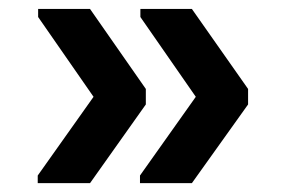

<svg xmlns="http://www.w3.org/2000/svg" viewBox="-20 -479 640 430"><path d="M64.5 -68.8V-85.9L189.5 -262.2L65.4 -440.9V-459H181.6L306.6 -279.8V-245.1L181.6 -68.8ZM293.5 -68.8V-85.9L418.5 -262.2L294.4 -440.9V-459H409.7L535.6 -279.8V-245.1L409.7 -68.8Z"/></svg>

Font: Cousine
Style: Bold
Weight: 700
Monospace: yes
Designer: Steve Matteson
Foundry: Ascender Corporation
Version: Version 1.20